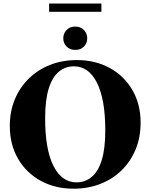

<svg xmlns="http://www.w3.org/2000/svg" viewBox="-20 -1074 866 1106"><path d="M423 -728Q529 -728 612 -682.5Q695 -637 742.5 -555.5Q790 -474 790 -367Q790 -283.5 761.5 -214Q733 -144.5 681 -93.5Q629 -42.5 558.2 -14.8Q487.5 13 404 13Q297.5 13 214.5 -32.5Q131.5 -78 84 -159.5Q36.5 -241 36.5 -348.5Q36.5 -432 65.2 -501.2Q94 -570.5 146 -621.5Q198 -672.5 268.5 -700.2Q339 -728 423 -728ZM421 -23.5Q469.5 -23.5 507 -53.8Q544.5 -84 565.5 -150Q586.5 -216 586.5 -323Q586.5 -501.5 538.8 -596.8Q491 -692 406 -692Q357 -692 319.5 -661.5Q282 -631 261 -565Q240 -499 240 -392Q240 -213.5 287.8 -118.5Q335.5 -23.5 421 -23.5ZM413.5 -786.5Q382.5 -786.5 363.5 -805.8Q344.5 -825 344.5 -853.5Q344.5 -881.5 363.5 -901.2Q382.5 -921 413.5 -921Q444.5 -921 463.5 -901.2Q482.5 -881.5 482.5 -853.5Q482.5 -825 463.5 -805.8Q444.5 -786.5 413.5 -786.5ZM263 -1006V-1053.5H564V-1006Z"/></svg>

Font: Newsreader 72pt
Style: Bold
Weight: 700
Designer: Hugues Gentile
Foundry: Production Type
Version: Version 1.003; ttfautohint (v1.8.3)